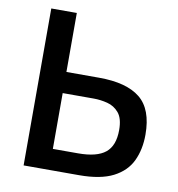

<svg xmlns="http://www.w3.org/2000/svg" viewBox="-80 -786 796 859"><g transform="rotate(10 317.5 -356.5)"><path d="M335.5 0H84V-713H200V-445H348.5Q473.5 -445 535.2 -395.2Q597 -345.5 597 -230Q597 -162.5 572.5 -110.8Q548 -59 490.8 -29.5Q433.5 0 335.5 0ZM200 -95.5H315Q399.5 -95.5 438.5 -127Q477.5 -158.5 477.5 -230Q477.5 -282.5 456.2 -307.8Q435 -333 403.5 -341Q372 -349 341 -349H200Z"/></g></svg>

Font: Commissioner Medium
Style: Regular
Weight: 500
Designer: Kostas Bartsokas
Foundry: Kostas Bartsokas
Version: Version 1.000; ttfautohint (v1.8.3)